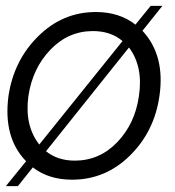

<svg xmlns="http://www.w3.org/2000/svg" viewBox="-23 -605 598 655"><path d="M463 -500Q541 -416 521 -278Q504 -157 420.5 -74.5Q337 8 223 8Q143 8 89 -34L38 30H-3L66 -55Q-13 -136 6 -278Q24 -399 107.5 -481.5Q191 -564 304 -564Q384 -564 439 -521L491 -585H531ZM74 -278Q60 -177 111 -112L395 -465Q355 -499 294 -499Q210 -499 149 -435.5Q88 -372 74 -278ZM232 -57Q317 -57 377.5 -120.5Q438 -184 451 -278Q466 -378 417 -443L134 -89Q174 -57 232 -57Z"/></svg>

Font: Oakes Grotesk Light
Style: Italic
Weight: 300
Italic angle: -8°
Designer: Samuel Oakes
Foundry: Samuel Oakes
Version: Version 1.000;PS 001.000;hotconv 1.0.88;makeotf.lib2.5.64775